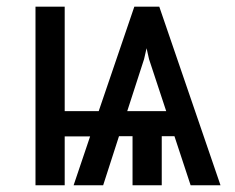

<svg xmlns="http://www.w3.org/2000/svg" viewBox="-20 -548 695 568"><path d="M171.4 -219.2V-528.3H85V0H171.4V-144.5H246.6L197.8 0H285.2L332 -145H372.1V0H458.5V-145H496.1L543.9 0H632.3L451.2 -528.3H377.4L272 -219.2ZM356.4 -219.2 406.2 -373 413.6 -405.3 420.9 -373 471.7 -219.2Z"/></svg>

Font: Roboto Condensed
Style: Regular
Weight: 400
Designer: Google
Version: Version 2.134; 2016